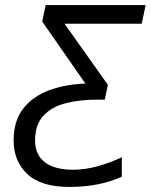

<svg xmlns="http://www.w3.org/2000/svg" viewBox="-20 -734 600 764"><path d="M255.9 9.8Q142.6 9.8 88.4 -41.7Q34.2 -93.3 34.2 -174.8Q34.2 -253.9 73 -302.7Q111.8 -351.6 176.8 -375.2Q241.7 -398.9 319.8 -401.4L147.9 -648.4L161.6 -713.9H559.6L543.9 -639.6H236.8L409.2 -396.5L397 -337.4H362.8Q295.9 -337.4 240.5 -323Q185.1 -308.6 152.3 -273.2Q119.6 -237.8 119.6 -174.8Q119.6 -117.7 158.9 -88.1Q198.2 -58.6 270.5 -58.6Q318.4 -58.6 368.7 -72.5Q418.9 -86.4 464.8 -108.4V-31.2Q377 9.8 255.9 9.8Z"/></svg>

Font: Open Sans
Style: Italic
Weight: 400
Italic angle: -12°
Designer: Monotype Design Team
Foundry: Monotype Imaging Inc.
Version: Version 3.000; ttfautohint (v1.8.4)